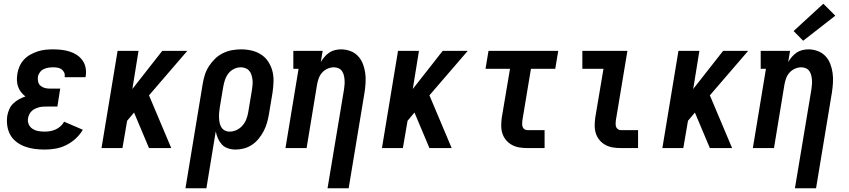

<svg xmlns="http://www.w3.org/2000/svg" viewBox="-20 -792 4540 1027"><path d="M219 8Q192 8 165 4.5Q138 1 113.5 -8Q89 -17 68.5 -32.5Q48 -48 35.5 -70Q23 -92 19 -119Q15 -146 19 -173Q22 -190 29.5 -207.5Q37 -225 51 -238.5Q65 -252 81.5 -261Q98 -270 116 -276Q103 -286 92.5 -299.5Q82 -313 76.5 -329Q71 -345 70.5 -362.5Q70 -380 73 -398Q76 -418 85 -438Q94 -458 109 -474Q124 -490 143.5 -500.5Q163 -511 183 -517.5Q203 -524 223.5 -526Q244 -528 264 -528Q287 -528 309 -525.5Q331 -523 352 -516.5Q373 -510 390.5 -498.5Q408 -487 420.5 -470Q433 -453 437.5 -431.5Q442 -410 439 -388Q438 -385 438 -383Q438 -381 437 -379H326Q326 -380 326 -380.5Q326 -381 326 -382Q328 -394 323 -404.5Q318 -415 309 -421.5Q300 -428 288 -430Q276 -432 264 -432Q252 -432 239 -430Q226 -428 214 -422.5Q202 -417 193.5 -405.5Q185 -394 183 -382Q181 -368 184 -355Q187 -342 196.5 -333.5Q206 -325 219.5 -321.5Q233 -318 246 -318H302L287 -222H231Q220 -222 209.5 -221.5Q199 -221 188.5 -218Q178 -215 168 -210.5Q158 -206 150 -198.5Q142 -191 137 -181Q132 -171 130 -160Q127 -143 133.5 -127.5Q140 -112 154 -103Q168 -94 184.5 -91Q201 -88 219 -88Q234 -88 248.5 -90.5Q263 -93 277.5 -99.5Q292 -106 304 -117Q316 -128 323 -141L423 -98Q408 -72 384.5 -50.5Q361 -29 333.5 -15.5Q306 -2 277 3Q248 8 219 8Z M523 0 609 -520H721L688 -316L848 -520H982L777 -282L896 0H777L697 -190L660 -146L635 0Z M972 215 1064 -342Q1068 -367 1075.5 -391Q1083 -415 1097 -437Q1111 -459 1130 -477.5Q1149 -496 1172.5 -507.5Q1196 -519 1220.5 -523.5Q1245 -528 1270 -528Q1299 -528 1326.5 -521.5Q1354 -515 1377 -500Q1400 -485 1415 -462Q1430 -439 1437 -412Q1444 -385 1443 -356Q1442 -327 1438 -298L1418 -178Q1414 -155 1407.5 -133Q1401 -111 1390 -90Q1379 -69 1363.5 -50Q1348 -31 1328 -17.5Q1308 -4 1285 2Q1262 8 1240 8Q1219 8 1199.5 1.5Q1180 -5 1167 -19Q1154 -33 1146 -51Q1138 -69 1134 -89L1084 215ZM1208 -88Q1228 -88 1246.5 -97Q1265 -106 1278 -121.5Q1291 -137 1298 -155.5Q1305 -174 1308 -193L1328 -313Q1330 -327 1331 -340Q1332 -353 1330.5 -366Q1329 -379 1325 -391.5Q1321 -404 1313 -413.5Q1305 -423 1293 -427.5Q1281 -432 1268 -432Q1249 -432 1231 -423Q1213 -414 1201 -398Q1189 -382 1183 -363.5Q1177 -345 1174 -327L1156 -220Q1154 -206 1152.5 -192Q1151 -178 1151.5 -164Q1152 -150 1154.5 -136.5Q1157 -123 1163.5 -112Q1170 -101 1182 -94.5Q1194 -88 1208 -88Z M1732 215 1820 -313Q1822 -326 1823 -339.5Q1824 -353 1823 -365.5Q1822 -378 1819 -390Q1816 -402 1809 -412Q1802 -422 1790.5 -427Q1779 -432 1766 -432Q1749 -432 1732 -424.5Q1715 -417 1703 -403.5Q1691 -390 1685 -373.5Q1679 -357 1676 -340L1620 0H1507L1577 -424H1549V-520H1706L1696 -460Q1704 -474 1715.5 -487.5Q1727 -501 1741 -510.5Q1755 -520 1771.5 -524Q1788 -528 1804 -528Q1830 -528 1854 -519Q1878 -510 1895 -492Q1912 -474 1921 -450.5Q1930 -427 1933.5 -402Q1937 -377 1935.5 -350.5Q1934 -324 1930 -298L1845 215Z M2023 0 2109 -520H2221L2188 -316L2348 -520H2482L2277 -282L2396 0H2277L2197 -190L2160 -146L2135 0Z M2800 0Q2778 0 2757 -3.5Q2736 -7 2718 -17Q2700 -27 2687 -42.5Q2674 -58 2667.5 -77.5Q2661 -97 2661 -119Q2661 -141 2664 -163L2708 -424H2577L2593 -520H2966L2950 -424H2820L2774 -147Q2773 -138 2773 -129.5Q2773 -121 2775.5 -113.5Q2778 -106 2785 -101Q2792 -96 2800 -96H2893V0Z M3300 0Q3278 0 3257 -3.5Q3236 -7 3218 -17Q3200 -27 3187 -42.5Q3174 -58 3167.5 -77.5Q3161 -97 3161 -119Q3161 -141 3164 -163L3208 -424H3095V-520H3336L3274 -147Q3273 -138 3273 -129.5Q3273 -121 3275.5 -113.5Q3278 -106 3285 -101Q3292 -96 3300 -96H3393V0Z M3523 0 3609 -520H3721L3688 -316L3848 -520H3982L3777 -282L3896 0H3777L3697 -190L3660 -146L3635 0Z M4232 215 4320 -313Q4322 -326 4323 -339.5Q4324 -353 4323 -365.5Q4322 -378 4319 -390Q4316 -402 4309 -412Q4302 -422 4290.5 -427Q4279 -432 4266 -432Q4249 -432 4232 -424.5Q4215 -417 4203 -403.5Q4191 -390 4185 -373.5Q4179 -357 4176 -340L4120 0H4007L4077 -424H4049V-520H4206L4196 -460Q4204 -474 4215.5 -487.5Q4227 -501 4241 -510.5Q4255 -520 4271.5 -524Q4288 -528 4304 -528Q4330 -528 4354 -519Q4378 -510 4395 -492Q4412 -474 4421 -450.5Q4430 -427 4433.5 -402Q4437 -377 4435.5 -350.5Q4434 -324 4430 -298L4345 215ZM4276 -574 4225 -626 4384 -772 4448 -708Z"/></svg>

Font: Iosevka Gothic
Style: Bold Italic
Weight: 700
Italic angle: -9°
Monospace: yes
Designer: Belleve Invis
Foundry: Belleve Invis
Version: Version 15.5.1; ttfautohint (v1.8.4)